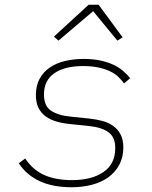

<svg xmlns="http://www.w3.org/2000/svg" viewBox="-20 -776 640 808"><path d="M281 12Q126 12 59 -89L86 -109Q118 -61 166 -39.5Q214 -18 283 -18Q366 -18 415.5 -52Q465 -86 465 -153Q465 -200 435 -220.5Q405 -241 352 -246L274 -254Q244 -257 218 -264.5Q192 -272 172.5 -286Q153 -300 142 -322Q131 -344 131 -376Q131 -416 147 -445Q163 -474 190.5 -492.5Q218 -511 254.5 -519.5Q291 -528 332 -528Q371 -528 401.5 -521.5Q432 -515 456 -504Q480 -493 497.5 -478Q515 -463 528 -447L502 -425Q492 -439 478 -452.5Q464 -466 443 -476Q422 -486 394 -492Q366 -498 329 -498Q253 -498 209 -468Q165 -438 165 -378Q165 -330 195 -310Q225 -290 279 -285L356 -277Q385 -274 411 -267Q437 -260 456.5 -246Q476 -232 487.5 -210Q499 -188 499 -156Q499 -114 482 -82.5Q465 -51 436 -30Q407 -9 367 1.5Q327 12 281 12ZM395 -756 496 -619 474 -605 372 -729 226 -605 207 -622 353 -756Z"/></svg>

Font: IBM Plex Mono ExtraLight
Style: Italic
Weight: 200
Italic angle: -9°
Monospace: yes
Designer: Mike Abbink, Paul van der Laan, Pieter van Rosmalen
Foundry: Bold Monday
Version: Version 2.3